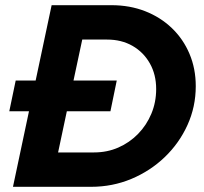

<svg xmlns="http://www.w3.org/2000/svg" viewBox="-20 -720 788 740"><path d="M30 0 91.7 -291.1H15.8L40.5 -409.7H117.4L179 -700H409.8Q480.1 -700 539.3 -676.9Q598.6 -653.7 642.5 -611.6Q686.4 -569.4 710.4 -512.4Q734.5 -455.4 734.5 -387.9Q734.5 -308.5 702.6 -238.2Q670.7 -168 615 -114.5Q559.2 -61 486.4 -30.5Q413.5 0 331 0ZM203.9 -132.5H342.6Q392.8 -132.5 435.9 -151.3Q479 -170.1 512 -203.8Q544.9 -237.5 563.4 -281.8Q581.9 -326.1 581.9 -376.8Q581.9 -432.8 557.5 -475.8Q533.1 -518.9 490.7 -543.2Q448.3 -567.5 392.9 -567.5H297L263.3 -409.7H430L405.6 -291.1H237.6Z"/></svg>

Font: Red Hat Display VF
Style: Italic
Weight: 300
Italic angle: -12°
Designer: Pentagram, MCKL
Foundry: Pentagram, MCKL
Version: Version 1.010